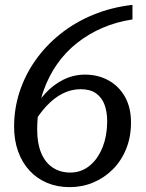

<svg xmlns="http://www.w3.org/2000/svg" viewBox="-20 -760 600 790"><path d="M267 10Q216 10 174 -7.5Q132 -25 101.5 -58Q71 -91 54.5 -137Q38 -183 38 -239Q38 -313 60.5 -382Q83 -451 125.5 -511.5Q168 -572 228 -620Q288 -668 363 -699Q438 -730 525 -740V-680Q459 -670 402 -645.5Q345 -621 297.5 -583.5Q250 -546 215.5 -497Q181 -448 160 -389Q153 -370 148 -350.5Q143 -331 139.5 -310.5Q136 -290 134.5 -269Q133 -248 133 -226Q133 -170 149.5 -130.5Q166 -91 197 -70.5Q228 -50 269 -50Q310 -50 342 -73Q374 -96 394 -136Q414 -176 419 -225Q420 -231 420 -237Q420 -243 420.5 -249Q421 -255 421 -261Q421 -300 410 -329.5Q399 -359 375 -376Q351 -393 312 -393Q273 -393 237.5 -375Q202 -357 171 -323.5Q140 -290 113 -244L112 -296Q134 -341 167 -376.5Q200 -412 241.5 -432.5Q283 -453 330 -453Q383 -453 426 -429.5Q469 -406 494 -362Q519 -318 519 -256Q519 -196 499 -147Q479 -98 444 -63Q409 -28 363.5 -9Q318 10 267 10Z"/></svg>

Font: Roboto Serif 20pt
Style: Italic
Weight: 400
Italic angle: -10°
Designer: Greg Gazdowicz
Foundry: Commercial Type
Version: Version 1.008